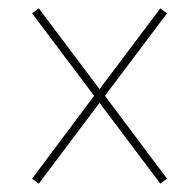

<svg xmlns="http://www.w3.org/2000/svg" viewBox="-20 -594 465 461"><path d="M73 -153 219 -347 365 -153 381 -165 232 -364 381 -562 365 -574 219 -380 73 -574 57 -562 206 -364 57 -165Z"/></svg>

Font: Noto Serif Display ExtraCondensed
Style: Bold
Weight: 700
Width: 2
Designer: Monotype Design Team
Foundry: Monotype Imaging Inc.
Version: Version 2.009